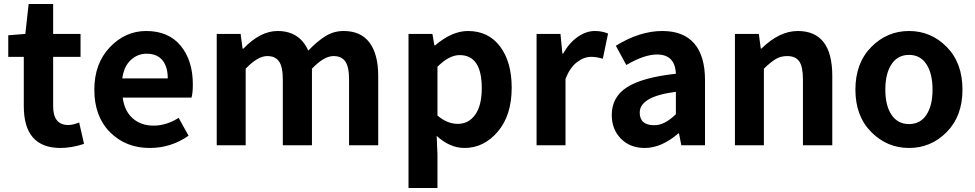

<svg xmlns="http://www.w3.org/2000/svg" viewBox="-20 -730 4901 965"><path d="M284.2 13.7Q99.6 13.7 99.6 -196.3V-444.3H21.5V-552.7L107.4 -559.6L124 -710H247.1V-559.6H384.8V-444.3H247.1V-196.3Q247.1 -101.6 323.2 -101.6Q345.7 -101.6 377.9 -114.3L402.3 -6.8Q338.9 13.7 284.2 13.7Z M732.4 13.7Q612.3 13.7 533.2 -65.4Q454.1 -144.5 454.1 -279.3Q454.1 -410.2 531.7 -492.2Q609.4 -574.2 714.8 -574.2Q827.1 -574.2 888.2 -500Q949.2 -425.8 949.2 -305.7Q949.2 -261.7 942.4 -239.3H596.7Q605.5 -171.9 647 -135.3Q688.5 -98.6 752 -98.6Q816.4 -98.6 877.9 -137.7L927.7 -47.9Q839.8 13.7 732.4 13.7ZM594.7 -335.9H823.2Q823.2 -394.5 796.4 -427.2Q769.5 -460 716.8 -460Q670.9 -460 636.7 -427.7Q602.5 -395.5 594.7 -335.9Z M1069.3 0V-559.6H1189.5L1199.2 -485.4H1203.1Q1288.1 -574.2 1375 -574.2Q1485.4 -574.2 1529.3 -475.6Q1574.2 -522.5 1615.7 -548.3Q1657.2 -574.2 1707 -574.2Q1793.9 -574.2 1837.4 -515.6Q1880.9 -457 1880.9 -348.6V0H1734.4V-331.1Q1734.4 -394.5 1715.3 -421.4Q1696.3 -448.2 1656.2 -448.2Q1608.4 -448.2 1547.9 -384.8V0H1401.4V-331.1Q1401.4 -394.5 1382.3 -421.4Q1363.3 -448.2 1323.2 -448.2Q1275.4 -448.2 1214.8 -384.8V0Z M2033.2 214.8V-559.6H2153.3L2163.1 -502H2167Q2252 -574.2 2332 -574.2Q2434.6 -574.2 2493.2 -496.6Q2551.8 -418.9 2551.8 -289.1Q2551.8 -150.4 2481.9 -68.4Q2412.1 13.7 2314.5 13.7Q2241.2 13.7 2174.8 -46.9L2178.7 44.9V214.8ZM2401.4 -287.1Q2401.4 -453.1 2290 -453.1Q2237.3 -453.1 2178.7 -394.5V-149.4Q2227.5 -107.4 2281.2 -107.4Q2335 -107.4 2368.2 -153.3Q2401.4 -199.2 2401.4 -287.1Z M2676.8 0V-559.6H2796.9L2806.6 -460.9H2810.5Q2840.8 -514.6 2883.3 -544.4Q2925.8 -574.2 2969.7 -574.2Q3004.9 -574.2 3036.1 -561.5L3009.8 -434.6Q2978.5 -444.3 2951.2 -444.3Q2915 -444.3 2879.9 -417.5Q2844.7 -390.6 2822.3 -334V0Z M3220.7 13.7Q3146.5 13.7 3100.6 -33.2Q3054.7 -80.1 3054.7 -152.3Q3054.7 -242.2 3131.3 -291.5Q3208 -340.8 3377 -359.4Q3373 -456.1 3282.2 -456.1Q3217.8 -456.1 3127.9 -403.3L3075.2 -500Q3195.3 -574.2 3308.6 -574.2Q3415 -574.2 3469.2 -511.7Q3523.4 -449.2 3523.4 -327.1V0H3404.3L3392.6 -59.6H3389.6Q3304.7 13.7 3220.7 13.7ZM3268.6 -100.6Q3321.3 -100.6 3377 -156.2V-268.6Q3195.3 -245.1 3195.3 -164.1Q3195.3 -100.6 3268.6 -100.6Z M3673.8 0V-559.6H3793.9L3803.7 -486.3H3807.6Q3897.5 -574.2 3989.3 -574.2Q4163.1 -574.2 4163.1 -348.6V0H4015.6V-331.1Q4015.6 -394.5 3997.1 -421.4Q3978.5 -448.2 3936.5 -448.2Q3904.3 -448.2 3879.4 -433.6Q3854.5 -418.9 3819.3 -384.8V0Z M4279.3 -279.3Q4279.3 -413.1 4358.9 -493.7Q4438.5 -574.2 4548.8 -574.2Q4659.2 -574.2 4738.3 -494.1Q4817.4 -414.1 4817.4 -279.3Q4817.4 -146.5 4738.3 -66.4Q4659.2 13.7 4548.8 13.7Q4438.5 13.7 4358.9 -66.4Q4279.3 -146.5 4279.3 -279.3ZM4667 -279.3Q4667 -360.4 4636.2 -407.2Q4605.5 -454.1 4548.8 -454.1Q4492.2 -454.1 4460.9 -407.2Q4429.7 -360.4 4429.7 -279.3Q4429.7 -199.2 4460.9 -152.8Q4492.2 -106.4 4548.8 -106.4Q4605.5 -106.4 4636.2 -152.8Q4667 -199.2 4667 -279.3Z"/></svg>

Font: Nasu
Style: Bold
Weight: 700
Designer: Ryoko NISHIZUKA (kana &amp; ideographs); Paul D. Hunt (Latin, Greek &amp; Cyrillic); Wenlong ZHANG (bopomofo); Sandoll C
Version: Version 2014.1215